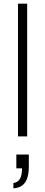

<svg xmlns="http://www.w3.org/2000/svg" viewBox="-20 -743 246 1046"><path d="M78 0V-723H128V0ZM53 283V254Q77 251 88.5 231.5Q100 212 100 174H69V99H137V165Q137 203 128 228.5Q119 254 101 267.5Q83 281 53 283Z"/></svg>

Font: Archivo SemiExpanded Thin
Style: Regular
Weight: 250
Width: 6
Designer: Hector Gatti
Foundry: Omnibus-Type
Version: Version 2.001